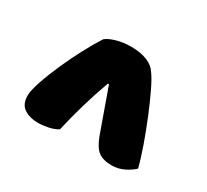

<svg xmlns="http://www.w3.org/2000/svg" viewBox="-84 -811 655 607"><g transform="rotate(30 244.0 -508.0)"><path d="M153 -662Q165 -672 189 -679Q213 -686 243 -686Q277 -686 301 -676Q325 -666 336 -648Q348 -632 364.5 -597.5Q381 -563 398 -521.5Q415 -480 430 -437.5Q445 -395 453 -363Q441 -351 420 -340.5Q399 -330 375 -330Q344 -330 326.5 -343Q309 -356 296 -391L240 -548H236Q219 -502 203.5 -449Q188 -396 177 -347Q162 -338 142.5 -334Q123 -330 106 -330Q76 -330 55.5 -343.5Q35 -357 35 -389Q35 -407 47 -442.5Q59 -478 77 -518.5Q95 -559 115.5 -597.5Q136 -636 153 -662Z"/></g></svg>

Font: Baloo Tammudu
Style: Regular
Weight: 400
Designer: Omkar Shende and Ek Type
Foundry: Ek Type
Version: Version 1.007;PS 1.000;hotconv 1.0.88;makeotf.lib2.5.647800